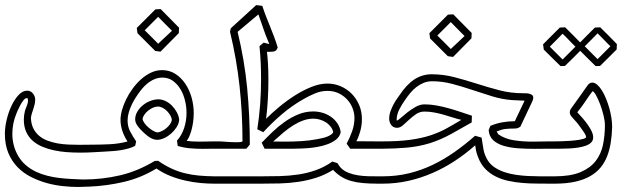

<svg xmlns="http://www.w3.org/2000/svg" viewBox="-20 -744 2551 767"><path d="M835.9 -10.3Q810.5 -10.3 781 -12.9Q751.5 -15.6 720.9 -22.5Q690.4 -29.3 660.6 -41Q630.9 -52.7 605 -70.8Q543.9 -33.7 475.8 -17.6Q407.7 -1.5 336.9 1.5Q335 1.5 328.4 1.7Q321.8 2 314 2.2Q306.2 2.4 299.6 2.7Q293 2.9 291 2.9Q263.7 2.9 231.2 -0.5Q198.7 -3.9 166.3 -12.9Q133.8 -22 103.8 -37.1Q73.7 -52.2 50.5 -75.9Q27.3 -99.6 13.4 -132.6Q-0.5 -165.5 -0.5 -209.5Q-0.5 -235.4 6.6 -265.4Q13.7 -295.4 25.9 -321.3Q38.1 -347.2 54.2 -364.5Q70.3 -381.8 88.4 -381.8Q102.5 -381.8 111.6 -370.6Q120.6 -359.4 120.6 -345.7Q120.6 -336.4 118.4 -327.4Q116.2 -318.4 113.3 -309.3Q110.4 -300.3 107.4 -291.3Q104.5 -282.2 103.5 -272.9Q104.5 -248 113.5 -230.5Q122.6 -212.9 137 -200.9Q151.4 -189 170.4 -181.9Q189.5 -174.8 210.4 -171.1Q231.4 -167.5 253.7 -166.5Q275.9 -165.5 296.9 -165.5Q309.6 -165.5 321 -165.8Q332.5 -166 343.3 -166Q378.9 -166 416.5 -167.7Q454.1 -169.4 489.3 -178.7Q474.6 -202.1 468 -223.4Q461.4 -244.6 461.4 -265.6Q461.4 -282.7 467.3 -304Q473.1 -325.2 483.9 -347.2Q494.6 -369.1 510 -390.1Q525.4 -411.1 543.7 -427.5Q562 -443.8 583.3 -453.9Q604.5 -463.9 627.4 -463.9Q657.2 -463.9 680.7 -448.7Q704.1 -433.6 720.5 -409.2Q736.8 -384.8 745.4 -354.2Q753.9 -323.7 753.9 -292.5Q753.9 -272.5 751.2 -254.6Q748.5 -236.8 744.4 -222.4Q740.2 -208 735.4 -197.5Q730.5 -187 725.6 -181.2Q735.8 -179.7 749 -179Q762.2 -178.2 775.9 -178.2Q793 -178.2 808.6 -178.7Q824.2 -179.2 835.9 -179.2H850.6Q857.9 -179.2 861.6 -174.6Q865.2 -169.9 865.2 -164.6Q865.2 -159.2 861.6 -154.5Q857.9 -149.9 850.6 -149.9H835.9Q824.7 -149.9 813 -149.7Q801.3 -149.4 789.1 -149.4Q763.7 -149.4 738.8 -151.6Q713.9 -153.8 689.9 -161.1Q689 -166.5 688.5 -171.6Q688 -176.8 687 -182.1Q706.5 -204.1 715.8 -233.2Q725.1 -262.2 725.1 -293Q725.1 -316.9 719.2 -341.8Q713.4 -366.7 701.2 -387.2Q689 -407.7 670.9 -420.9Q652.8 -434.1 628.4 -434.1Q614.7 -434.1 602.3 -429.7Q589.8 -425.3 578.9 -418Q567.9 -410.6 558.3 -401.1Q548.8 -391.6 541 -381.3Q531.7 -369.1 522.7 -355.2Q513.7 -341.3 506.3 -325.9Q499 -310.5 494.4 -294.7Q489.7 -278.8 489.7 -262.7Q489.7 -237.8 500.5 -217.8Q511.2 -197.8 523.9 -179.2Q522.9 -174.8 522 -170.4Q521 -166 520 -161.6Q508.8 -155.3 494.1 -151.1Q479.5 -147 463.6 -144.3Q447.8 -141.6 432.1 -140.6Q416.5 -139.6 403.8 -138.7Q382.8 -137.7 356.2 -136Q329.6 -134.3 300.3 -134.3Q273.9 -134.3 247.1 -136.2Q220.2 -138.2 195.3 -143.6Q170.4 -148.9 148.4 -158.2Q126.5 -167.5 110.1 -182.1Q93.8 -196.8 84.5 -217.5Q75.2 -238.3 75.2 -266.1Q75.2 -283.2 79.6 -300.8Q82 -309.1 86.9 -320.6Q91.8 -332 91.8 -342.8Q91.8 -345.7 91.3 -348.9Q90.8 -352.1 86.9 -352.1Q80.6 -352.1 74 -343.8Q67.4 -335.4 61.5 -324.7Q55.7 -314 51.3 -304Q46.9 -293.9 45.4 -290Q37.1 -270 33.2 -249.8Q29.3 -229.5 29.3 -209.5Q29.3 -162.1 52.2 -121.8Q75.2 -81.5 123.5 -58.1Q145.5 -47.9 168.7 -42Q191.9 -36.1 215.8 -33.2Q239.7 -30.3 263.9 -29.1Q288.1 -27.8 311.5 -26.9Q388.7 -26.9 460 -43.7Q531.2 -60.5 598.1 -101.1Q601.6 -101.1 605 -101.3Q608.4 -101.6 611.8 -101.6Q639.2 -82.5 665.3 -70.6Q691.4 -58.6 718.3 -52Q745.1 -45.4 774.2 -42.7Q803.2 -40 835.9 -39.6H850.6Q857.9 -39.6 861.6 -34.9Q865.2 -30.3 865.2 -24.9Q865.2 -19.5 861.6 -14.9Q857.9 -10.3 850.6 -10.3ZM666.5 -264.6Q666 -273.4 660.6 -282.7Q655.3 -292 647.5 -300Q639.6 -308.1 629.9 -313.2Q620.1 -318.4 610.4 -318.4Q601.1 -318.4 590.8 -313.7Q580.6 -309.1 571.8 -302Q563 -294.9 556.9 -286.1Q550.8 -277.3 549.3 -268.6Q550.8 -260.7 557.4 -251.7Q564 -242.7 572.8 -235.1Q581.5 -227.5 591.1 -221.9Q600.6 -216.3 608.4 -214.8Q617.2 -215.8 626.7 -220.5Q636.2 -225.1 644.5 -231.9Q652.8 -238.8 658.9 -247.3Q665 -255.9 666.5 -264.6ZM695.3 -261.2Q693.4 -248 684.6 -234.6Q675.8 -221.2 663.3 -210.2Q650.9 -199.2 636.2 -192.4Q621.6 -185.5 607.4 -185.5Q599.6 -185.5 591.6 -188.5Q583.5 -191.4 576.2 -196.3Q568.8 -201.2 562.5 -206.8Q556.2 -212.4 550.8 -217.3Q545.9 -222.2 540.5 -227.8Q535.2 -233.4 530.5 -239.7Q525.9 -246.1 522.9 -252.9Q520 -259.8 520 -267.1Q520 -283.2 528.6 -297.9Q537.1 -312.5 550.5 -323.5Q564 -334.5 580.6 -340.8Q597.2 -347.2 612.8 -347.2Q627.4 -347.2 641.8 -340.1Q656.2 -333 667.5 -321.3Q678.7 -309.6 686.5 -295.2Q694.3 -280.8 695.8 -266.1ZM694.3 -611.8Q675.8 -593.3 657.7 -574.7Q639.6 -556.2 621.1 -537.6Q615.7 -538.6 610.6 -539.1Q605.5 -539.6 600.1 -540.5Q564.5 -575.7 529.3 -611.3Q528.3 -616.7 527.8 -621.8Q527.3 -627 526.4 -632.3Q544.9 -650.9 563.5 -669.4Q582 -688 600.6 -706.5Q606 -707 611.3 -707.3Q616.7 -707.5 622.1 -707.5Q640.6 -689 658.7 -670.4Q676.8 -651.9 695.3 -633.3ZM667 -621.1Q659.2 -628.9 652.6 -635.5Q646 -642.1 639.4 -648.7Q632.8 -655.3 626.2 -662.1Q619.6 -668.9 611.8 -676.8L558.1 -623Q571.8 -609.9 585 -596.4Q598.1 -583 611.8 -569.3Z M1488.8 -10.3Q1456.1 -10.3 1429.7 -12.7Q1403.3 -15.1 1382.1 -21.2Q1360.8 -27.3 1343.5 -38.1Q1326.2 -48.8 1310.5 -65.4Q1278.8 -45.4 1243.7 -34.2Q1208.5 -22.9 1171.9 -17.6Q1135.3 -12.2 1097.7 -11.2Q1060.1 -10.3 1022.9 -10.3H840.8Q833.5 -10.3 829.8 -14.9Q826.2 -19.5 826.2 -24.9Q826.2 -30.3 829.8 -34.9Q833.5 -39.6 840.8 -39.6H1024.4Q1060.5 -39.6 1097.9 -40.5Q1135.3 -41.5 1171.6 -46.9Q1208 -52.2 1242.4 -64.5Q1276.9 -76.7 1307.6 -98.6Q1313 -97.2 1317.9 -95.5Q1322.8 -93.8 1328.1 -92.3Q1330.6 -88.4 1334.2 -82.8Q1337.9 -77.1 1341.3 -73.7Q1354.5 -60.5 1372.8 -53.5Q1391.1 -46.4 1411.1 -43.5Q1431.2 -40.5 1451.4 -40Q1471.7 -39.6 1488.8 -39.6H1503.4Q1510.7 -39.6 1514.4 -34.9Q1518.1 -30.3 1518.1 -24.9Q1518.1 -19.5 1514.4 -14.9Q1510.7 -10.3 1503.4 -10.3ZM1378.9 -149.9Q1375.5 -155.3 1372.1 -159.9Q1368.7 -164.6 1364.7 -169.9Q1377.4 -193.4 1386.7 -219.7Q1396 -246.1 1396 -272.5Q1396 -291.5 1388.7 -311Q1381.3 -330.6 1367.4 -345.9Q1353.5 -361.3 1333.5 -371.1Q1313.5 -380.9 1288.1 -380.9Q1262.2 -380.9 1238.3 -370.8Q1214.4 -360.8 1192.4 -348.1Q1147 -322.3 1106.9 -288.3Q1066.9 -254.4 1031.7 -215.8Q1025.9 -218.8 1019.8 -221.7Q1013.7 -224.6 1007.8 -227.5Q1015.6 -277.8 1019.3 -327.4Q1022.9 -377 1022.9 -427.2Q1022.9 -460.4 1021.5 -493.2Q1020 -525.9 1016.6 -559.6Q1020.5 -563.5 1024.7 -566.7Q1028.8 -569.8 1033.2 -573.7Q1040 -572.3 1046.1 -570.3Q1052.2 -568.4 1054.7 -568.4Q1056.2 -568.4 1056.2 -568.8Q1056.2 -569.3 1054.7 -570.8Q1046.4 -590.3 1041.5 -603.3Q1036.6 -616.2 1032.5 -628.2Q1028.3 -640.1 1023.9 -653.3Q1019.5 -666.5 1012.2 -686.5L929.2 -616.7Q956.5 -504.4 967.3 -393.1Q978 -281.7 978 -166.5Q974.1 -162.1 970.9 -158Q967.8 -153.8 963.9 -149.9H840.8Q833.5 -149.9 829.8 -154.5Q826.2 -159.2 826.2 -164.6Q826.2 -169.9 829.8 -174.6Q833.5 -179.2 840.8 -179.2H855.5Q859.9 -179.2 867.4 -178.7Q875 -178.2 884.3 -177.5Q893.6 -176.8 903.6 -176.3Q913.6 -175.8 922.4 -175.8Q931.6 -175.8 938.5 -176.3Q945.3 -176.8 948.7 -179.2Q948.7 -292 937 -399.7Q925.3 -507.3 898.9 -617.2Q899.9 -621.1 900.4 -624.3Q900.9 -627.4 901.9 -630.9Q927.2 -654.3 952.6 -677.2Q978 -700.2 1003.4 -723.6Q1009.8 -722.7 1015.6 -722.2Q1021.5 -721.7 1027.8 -720.7Q1034.7 -699.2 1042.7 -678.7Q1050.8 -658.2 1059.1 -637.7Q1067.4 -617.2 1075.2 -596.4Q1083 -575.7 1089.4 -554.2Q1087.4 -549.8 1085.7 -546.6Q1084 -543.5 1080.8 -541.3Q1077.6 -539.1 1072 -538.1Q1066.4 -537.1 1056.6 -537.1H1046.4Q1048.8 -518.1 1050.5 -489.5Q1052.2 -460.9 1052.2 -426.8Q1052.2 -387.2 1050 -348.1Q1047.9 -309.1 1043 -269.5Q1064.9 -291.5 1094.5 -316.2Q1124 -340.8 1156.7 -361.8Q1189.5 -382.8 1223.4 -396.5Q1257.3 -410.2 1288.1 -410.2Q1315.4 -410.2 1340.3 -399.7Q1365.2 -389.2 1384.3 -370.1Q1403.3 -351.1 1414.6 -325Q1425.8 -298.8 1425.8 -267.6Q1425.8 -254.4 1423.8 -241.7Q1421.9 -229 1418.5 -217.5Q1415 -206.1 1411.4 -196.5Q1407.7 -187 1403.8 -180.2L1402.8 -179.7H1419.4Q1436.5 -179.7 1454.3 -179.4Q1472.2 -179.2 1488.8 -179.2H1503.4Q1510.7 -179.2 1514.4 -174.6Q1518.1 -169.9 1518.1 -164.6Q1518.1 -159.2 1514.4 -154.5Q1510.7 -149.9 1503.4 -149.9ZM1312 -210.9Q1310.5 -224.6 1302.7 -235.6Q1294.9 -246.6 1283.7 -254.2Q1272.5 -261.7 1259 -265.9Q1245.6 -270 1232.4 -270Q1211.4 -270 1191.7 -262.9Q1171.9 -255.9 1152.1 -243.7Q1132.3 -231.4 1112.3 -214.6Q1092.3 -197.8 1071.3 -178.7Q1083 -178.7 1094.7 -178.5Q1106.4 -178.2 1118.7 -178.2Q1151.4 -178.2 1183.6 -180.2Q1215.8 -182.1 1247.1 -188Q1254.4 -189.5 1264.9 -191.7Q1275.4 -193.8 1285.4 -197.5Q1295.4 -201.2 1303.2 -206.8Q1311 -212.4 1312.5 -220.7ZM1340.3 -212.4Q1335.4 -196.3 1321.3 -185.5Q1307.1 -174.8 1288.8 -168Q1270.5 -161.1 1250 -157.5Q1229.5 -153.8 1211.9 -152.3Q1194.3 -150.9 1182.4 -150.6Q1170.4 -150.4 1168.5 -150.4Q1160.6 -149.9 1153.1 -149.9Q1145.5 -149.9 1137.2 -149.9H1037.1Q1034.2 -155.8 1031.2 -161.9Q1028.3 -168 1025.4 -173.8Q1045.4 -194.8 1068.4 -216.8Q1091.3 -238.8 1117.2 -257.1Q1143.1 -275.4 1171.6 -287.1Q1200.2 -298.8 1231.4 -298.8Q1250 -298.8 1268.3 -293.5Q1286.6 -288.1 1301.8 -277.6Q1316.9 -267.1 1327.4 -252Q1337.9 -236.8 1340.8 -217.3Z M2176.3 -10.3Q2151.4 -10.7 2123.3 -10.7Q2095.2 -10.7 2066.7 -13.2Q2038.1 -15.6 2010.7 -21.5Q1983.4 -27.3 1960 -39.1Q1936.5 -50.8 1918.2 -69.8Q1899.9 -88.9 1889.2 -117.7Q1886.2 -126 1884.5 -131.6Q1882.8 -137.2 1881.8 -142.1Q1880.9 -147 1880.1 -151.9Q1879.4 -156.7 1878.4 -163.6Q1839.8 -129.4 1797.1 -101.3Q1754.4 -73.2 1707.8 -53Q1661.1 -32.7 1611.3 -21.5Q1561.5 -10.3 1508.3 -10.3H1493.7Q1486.3 -10.3 1482.7 -14.9Q1479 -19.5 1479 -24.9Q1479 -30.3 1482.7 -34.9Q1486.3 -39.6 1493.7 -39.6H1508.3Q1563.5 -39.6 1613 -51.5Q1662.6 -63.5 1708 -85.2Q1753.4 -106.9 1795.7 -136.7Q1837.9 -166.5 1877.9 -201.7Q1884.8 -199.7 1890.9 -198Q1897 -196.3 1903.8 -194.3Q1907.2 -169.9 1911.4 -147.2Q1915.5 -124.5 1928.7 -103Q1939.5 -85.9 1957.3 -74.5Q1975.1 -63 1996.8 -55.9Q2018.6 -48.8 2042.7 -45.4Q2066.9 -42 2090.8 -40.8Q2114.7 -39.6 2137 -39.6Q2159.2 -39.6 2176.3 -39.6H2190.9Q2198.2 -39.6 2201.9 -34.9Q2205.6 -30.3 2205.6 -24.9Q2205.6 -19.5 2201.9 -14.9Q2198.2 -10.3 2190.9 -10.3ZM2176.3 -149.9Q2161.6 -149.9 2146.2 -149.7Q2130.9 -149.4 2115.2 -149.4Q2082 -149.4 2050 -151.6Q2018.1 -153.8 1992.4 -161.4Q1966.8 -168.9 1950.4 -183.8Q1934.1 -198.7 1932.1 -224.1Q1934.1 -228.5 1935.5 -232.7Q1937 -236.8 1939 -241.2Q1962.4 -251 1986.8 -255.4Q2011.2 -259.8 2036.6 -259.8Q2045.9 -278.8 2054.9 -298.3Q2064 -317.9 2075.7 -341.8L2024.9 -344.2Q1985.4 -347.2 1945.6 -359.4Q1905.8 -371.6 1866 -385Q1826.2 -398.4 1786.4 -408.9Q1746.6 -419.4 1706.5 -419.4Q1687.5 -419.4 1671.9 -412.8Q1656.2 -406.2 1642.8 -395.8Q1629.4 -385.3 1618.4 -371.8Q1607.4 -358.4 1598.1 -344.7Q1591.8 -335.4 1585.9 -326.2Q1580.1 -316.9 1575.2 -307.1Q1570.3 -297.4 1567.4 -286.9Q1564.5 -276.4 1564.5 -264.6Q1564.5 -262.7 1565.9 -262.7Q1569.3 -262.7 1580.6 -272.7Q1591.8 -282.7 1607.2 -294.9Q1622.6 -307.1 1640.4 -317.1Q1658.2 -327.1 1675.8 -327.1Q1698.7 -327.1 1722.9 -322.8Q1747.1 -318.4 1771.2 -311.8Q1795.4 -305.2 1819.1 -297.1Q1842.8 -289.1 1865.2 -281.7Q1864.7 -274.9 1864.7 -268.3Q1864.7 -261.7 1864.3 -254.9Q1824.2 -231.9 1782.7 -209Q1741.2 -186 1696.8 -171.9Q1652.3 -158.2 1603.5 -154.1Q1554.7 -149.9 1508.3 -149.9H1493.7Q1486.3 -149.9 1482.7 -154.5Q1479 -159.2 1479 -164.6Q1479 -169.9 1482.7 -174.6Q1486.3 -179.2 1493.7 -179.2H1508.3Q1572.3 -179.2 1617.4 -185.3Q1662.6 -191.4 1697.5 -202.6Q1732.4 -213.9 1761.5 -229.7Q1790.5 -245.6 1822.8 -265.1Q1804.7 -269.5 1786.6 -275.4Q1768.6 -281.2 1750.2 -286.4Q1731.9 -291.5 1713.4 -294.9Q1694.8 -298.3 1675.8 -298.3Q1657.2 -298.3 1642.1 -288.1Q1627 -277.8 1614.3 -265.9Q1601.6 -253.9 1589.8 -243.7Q1578.1 -233.4 1565.9 -233.4Q1557.6 -233.4 1551.8 -236.8Q1545.9 -240.2 1542 -245.8Q1538.1 -251.5 1536.4 -257.8Q1534.7 -264.2 1534.7 -270Q1534.7 -284.7 1539.8 -299.1Q1544.9 -313.5 1551.5 -325.9Q1558.1 -338.4 1564.7 -347.7Q1571.3 -356.9 1574.2 -361.3Q1603.5 -405.8 1635 -426.5Q1666.5 -447.3 1704.6 -447.3Q1751 -447.3 1795.9 -435.5Q1840.8 -423.8 1885.5 -409.4Q1930.2 -395 1975.3 -383.3Q2020.5 -371.6 2067.9 -371.6Q2075.2 -371.6 2082.8 -371.3Q2090.3 -371.1 2096.4 -369.1Q2102.5 -367.2 2106.4 -363.8Q2110.4 -360.4 2110.4 -353.5Q2110.4 -346.7 2105.5 -336.9Q2093.8 -312 2082 -287.4Q2070.3 -262.7 2058.6 -237.8Q2051.8 -233.4 2046.9 -231.9Q2042 -230.5 2033.7 -230.5Q2014.6 -230.5 1999.3 -228.8Q1983.9 -227.1 1963.9 -218.8L1970.7 -207.5Q1997.6 -189 2033 -183.6Q2068.4 -178.2 2105.5 -178.2Q2124 -178.2 2141.8 -178.7Q2159.7 -179.2 2176.3 -179.2H2190.9Q2198.2 -179.2 2201.9 -174.6Q2205.6 -169.9 2205.6 -164.6Q2205.6 -159.2 2201.9 -154.5Q2198.2 -149.9 2190.9 -149.9ZM1863.3 -590.8Q1844.7 -572.3 1826.7 -553.7Q1808.6 -535.2 1790 -516.6Q1784.7 -517.6 1779.5 -518.1Q1774.4 -518.6 1769 -519.5Q1733.4 -554.7 1698.2 -590.3Q1697.3 -595.7 1696.8 -600.8Q1696.3 -606 1695.3 -611.3Q1713.9 -629.9 1732.4 -648.4Q1751 -667 1769.5 -685.5Q1774.9 -686 1780.3 -686.3Q1785.6 -686.5 1791 -686.5Q1809.6 -668 1827.6 -649.4Q1845.7 -630.9 1864.3 -612.3ZM1835.9 -600.1Q1828.1 -607.9 1821.5 -614.5Q1814.9 -621.1 1808.3 -627.7Q1801.8 -634.3 1795.2 -641.1Q1788.6 -647.9 1780.8 -655.8L1727.1 -602.1Q1740.7 -588.9 1753.9 -575.4Q1767.1 -562 1780.8 -548.3Z M2181.2 -179.2H2195.8Q2205.1 -179.2 2223.1 -179.7Q2241.2 -180.2 2260.5 -181.6Q2279.8 -183.1 2296.6 -186Q2313.5 -189 2320.3 -193.8L2320.8 -194.3Q2320.8 -194.8 2321 -195.3Q2321.3 -195.8 2321.3 -196.3Q2321.3 -202.1 2316.2 -210.2Q2311 -218.3 2308.6 -221.7Q2300.8 -232.9 2292.5 -244.1Q2284.2 -255.4 2274.4 -265.6Q2268.1 -272.5 2262.2 -279.5Q2256.3 -286.6 2256.3 -295.9Q2256.3 -300.8 2258.3 -305.2Q2260.3 -309.6 2263.2 -313Q2279.3 -335.4 2295.2 -357.7Q2311 -379.9 2326.7 -402.3Q2335 -414.1 2345.7 -414.1Q2356 -414.1 2366 -405.3Q2376 -396.5 2384.8 -382.3Q2393.6 -368.2 2401.1 -349.6Q2408.7 -331.1 2414.1 -311.8Q2419.4 -292.5 2422.4 -273.4Q2425.3 -254.4 2425.3 -239.3V-234.4Q2424.3 -202.6 2419.7 -173.6Q2415 -144.5 2405.3 -119.6Q2395.5 -94.7 2379.2 -74.7Q2362.8 -54.7 2337.6 -40.3Q2312.5 -25.9 2277.6 -18.1Q2242.7 -10.3 2195.8 -10.3H2181.2Q2173.8 -10.3 2170.2 -14.9Q2166.5 -19.5 2166.5 -24.9Q2166.5 -30.3 2170.2 -34.9Q2173.8 -39.6 2181.2 -39.6H2195.8Q2259.3 -39.6 2298.6 -56.2Q2337.9 -72.8 2359.6 -100.8Q2381.3 -128.9 2388.9 -166Q2396.5 -203.1 2396.5 -244.1Q2396.5 -260.3 2390.9 -283.4Q2385.3 -306.6 2377.2 -327.9Q2369.1 -349.1 2360.6 -364.3Q2352.1 -379.4 2346.7 -379.4Q2337.9 -367.7 2330.8 -357.4Q2323.7 -347.2 2316.9 -336.9Q2310.1 -326.7 2302.7 -316.7Q2295.4 -306.6 2286.1 -295.4Q2296.4 -284.7 2307.6 -271.7Q2318.8 -258.8 2328.1 -245.6Q2337.4 -232.4 2343.5 -219.5Q2349.6 -206.5 2349.6 -195.3Q2349.6 -183.1 2341.8 -175Q2334 -167 2320.6 -162.1Q2307.1 -157.2 2289.8 -154.5Q2272.5 -151.9 2253.9 -150.9Q2235.4 -149.9 2216.3 -149.9Q2197.3 -149.9 2181.2 -149.9Q2173.8 -149.9 2170.2 -154.5Q2166.5 -159.2 2166.5 -164.6Q2166.5 -169.9 2170.2 -174.6Q2173.8 -179.2 2181.2 -179.2ZM2443.4 -546.4Q2426.8 -529.8 2410.4 -513.4Q2394 -497.1 2377 -480.5Q2372.6 -480.5 2368.2 -480.2Q2363.8 -480 2359.4 -480Q2342.3 -496.6 2325.9 -512.9Q2309.6 -529.3 2293 -545.9Q2292 -551.3 2291.5 -556.4Q2291 -561.5 2290 -566.9Q2306.6 -584 2323.2 -600.6Q2339.8 -617.2 2356.4 -633.8Q2361.8 -634.3 2367.2 -634.5Q2372.6 -634.8 2377.9 -634.8Q2395 -618.2 2411.4 -601.6Q2427.7 -585 2444.3 -567.9ZM2418.5 -559.1Q2410.6 -566.4 2404.5 -572.8Q2398.4 -579.1 2392.8 -585Q2387.2 -590.8 2381.1 -596.9Q2375 -603 2367.2 -610.8Q2354.5 -597.7 2341.6 -584.7Q2328.6 -571.8 2315.9 -559.1Q2328.6 -546.4 2341.6 -533.4Q2354.5 -520.5 2367.2 -507.8ZM2303.2 -546.4Q2286.6 -529.8 2270.3 -513.4Q2253.9 -497.1 2236.8 -480.5Q2232.4 -480.5 2228 -480.2Q2223.6 -480 2219.2 -480Q2202.1 -496.6 2185.5 -512.9Q2168.9 -529.3 2152.3 -545.9Q2151.4 -551.3 2150.9 -556.4Q2150.4 -561.5 2149.4 -566.9Q2166.5 -584 2182.9 -600.6Q2199.2 -617.2 2216.3 -633.8Q2221.7 -634.3 2227.1 -634.5Q2232.4 -634.8 2237.8 -634.8Q2254.9 -618.2 2271.2 -601.6Q2287.6 -585 2304.2 -567.9ZM2278.8 -557.6Q2271 -564.9 2264.9 -571.3Q2258.8 -577.6 2253.2 -583.5Q2247.6 -589.4 2241.5 -595.5Q2235.4 -601.6 2227.5 -609.4Q2214.8 -596.2 2201.9 -583.3Q2189 -570.3 2176.3 -557.6Q2189 -544.9 2201.9 -532Q2214.8 -519 2227.5 -506.3Z"/></svg>

Font: XB Kayhan Pook
Style: Regular
Weight: 700
Designer: Behnam
Foundry: Irmug
Version: Version 7.300 2009